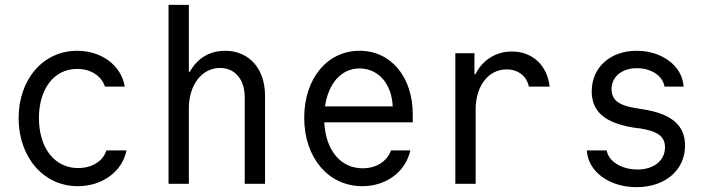

<svg xmlns="http://www.w3.org/2000/svg" viewBox="-20 -760 2940 794"><path d="M420 -138C406 -93 360 -65 303 -65C205 -65 141 -149 141 -272C141 -392 203 -475 299 -475C355 -475 399 -447 414 -402H496C481 -490 400 -550 299 -550C159 -550 57 -433 57 -271C57 -110 160 10 302 10C402 10 486 -50 503 -138Z M677 0H761V-312C761 -409 815 -479 890 -479C952 -479 992 -431 992 -358V0H1076V-365C1076 -476 1010 -550 911 -550C846 -550 795 -518 765 -463H761V-740H677Z M1321 -254H1687V-286C1687 -442 1597 -550 1467 -550C1333 -550 1238 -435 1238 -273C1238 -108 1338 10 1478 10C1577 10 1657 -49 1677 -138H1597C1581 -93 1536 -64 1480 -64C1388 -64 1327 -139 1321 -254ZM1467 -477C1543 -477 1600 -415 1604 -320H1324C1338 -416 1392 -477 1467 -477Z M1947 0V-307C1947 -405 2000 -473 2075 -473C2122 -473 2158 -446 2167 -402H2253C2243 -490 2182 -547 2097 -547C2030 -547 1976 -512 1946 -453H1942V-540H1863V0Z M2407 -138C2411 -51 2499 14 2612 14C2731 14 2813 -57 2813 -158C2813 -243 2756 -291 2632 -309L2608 -313C2539 -324 2509 -347 2509 -391C2509 -443 2552 -478 2614 -478C2674 -478 2721 -446 2728 -402H2807C2802 -487 2718 -550 2613 -550C2503 -550 2427 -481 2427 -382C2427 -298 2482 -251 2602 -232L2627 -229C2701 -217 2730 -195 2730 -151C2730 -96 2684 -59 2616 -59C2550 -59 2496 -93 2489 -138Z"/></svg>

Font: CommitMono-dimboump
Style: Regular
Weight: 400
Monospace: yes
Designer: Eigil Nikolajsen
Foundry: Eigil Nikolajsen
Version: Version 1.143